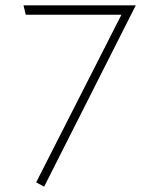

<svg xmlns="http://www.w3.org/2000/svg" viewBox="-20 -702 531 718"><path d="M145 -3.9 487.8 -682.1H67.9L76.2 -647H434.1L115.2 -20Z"/></svg>

Font: Comic Neue Angular Light
Style: Regular
Weight: 300
Designer: Craig Rozynski
Foundry: Craig Rozynski
Version: Version 2.003